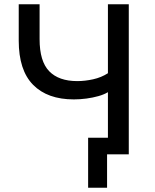

<svg xmlns="http://www.w3.org/2000/svg" viewBox="-20 -725 728 902"><path d="M483 157H394V-78H537V0H483ZM487 0V-292Q469 -281 442.5 -273.5Q416 -266 386 -262Q356 -258 327 -258Q203 -258 135.5 -326.5Q68 -395 68 -534V-705H166V-541Q166 -437 211 -390.5Q256 -344 343 -344Q379 -344 417.5 -352.5Q456 -361 487 -381V-705H585V0Z"/></svg>

Font: Nunito Sans 7pt SemiCondensed Medium
Style: Regular
Weight: 500
Width: 4
Designer: Vernon Adams
Foundry: Vernon Adams
Version: Version 3.101;gftools[0.9.27]